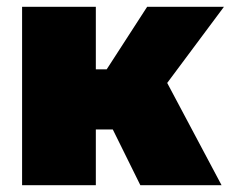

<svg xmlns="http://www.w3.org/2000/svg" viewBox="-20 -545 684 565"><path d="M45 0V-525H262V-341H294L413 -525H639L370 -164H262V0ZM393 0 307 -174 447 -348 632 0Z"/></svg>

Font: REM Medium Black
Style: Regular
Weight: 900
Version: Version 1.005;gftools[0.9.28]